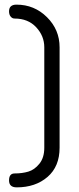

<svg xmlns="http://www.w3.org/2000/svg" viewBox="-20 -788 339 828"><path d="M19 -10C19 10 30 20 52 20C106 20 150.3 5 185 -25C219.7 -55 237 -97 237 -151V-584C237 -634.7 218.8 -678 182.5 -714C146.2 -750 102.3 -768 51 -768C29.7 -768 19 -758.3 19 -739C19 -729.7 21.3 -722.2 26 -716.5C30.7 -710.8 36.3 -708 43 -708C81.7 -708 112.7 -695.5 136 -670.5C159.3 -645.5 171 -616.7 171 -584V-151C171 -122.3 164 -99.3 150 -82C136 -64.7 120.2 -53.3 102.5 -48C84.8 -42.7 65 -40 43 -40C27 -40 19 -30 19 -10Z"/></svg>

Font: Terminal Dosis
Style: Book
Weight: 400
Designer: EdgarTolentino, PabloImpallari, IginoMarini
Foundry: EdgarTolentino, PabloImpallari, IginoMarini
Version: Version 1.006